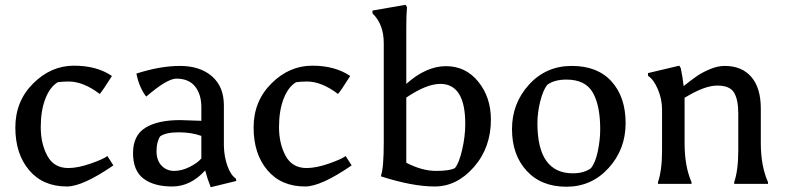

<svg xmlns="http://www.w3.org/2000/svg" viewBox="-20 -767 3279 801"><path d="M265 -66Q305 -66 358 -84.5Q411 -103 428 -116L453 -77Q325 11 259 11Q159 11 101.5 -57Q44 -125 44 -235Q44 -345 118.5 -419Q193 -493 288.5 -493Q384 -493 447 -450Q408 -388 396 -375Q328 -427 266 -427Q243 -427 221 -424Q188 -404 169 -354.5Q150 -305 150 -236.5Q150 -168 177.5 -117Q205 -66 265 -66Z M820 -200Q779 -215 725.5 -215Q672 -215 648 -198Q633 -175 633 -136.5Q633 -98 654 -76Q675 -54 706.5 -54Q738 -54 771 -70.5Q804 -87 820 -106ZM836 -56Q775 11 698.5 11Q622 11 578.5 -22Q535 -55 535 -128.5Q535 -202 586.5 -234Q638 -266 732 -266L820 -263V-320Q820 -373 794 -406Q768 -439 715 -439Q676 -438 590 -364Q561 -401 549 -460Q648 -492 731 -492Q814 -492 864 -449Q914 -406 914 -327V-159Q915 -114 928.5 -75.5Q942 -37 964 -22L966 -12L859 14Q846 -18 836 -56Z M1259 -66Q1299 -66 1352 -84.5Q1405 -103 1422 -116L1447 -77Q1319 11 1253 11Q1153 11 1095.5 -57Q1038 -125 1038 -235Q1038 -345 1112.5 -419Q1187 -493 1282.5 -493Q1378 -493 1441 -450Q1402 -388 1390 -375Q1322 -427 1260 -427Q1237 -427 1215 -424Q1182 -404 1163 -354.5Q1144 -305 1144 -236.5Q1144 -168 1171.5 -117Q1199 -66 1259 -66Z M1675 -88Q1741 -54 1799 -54Q1857 -54 1878 -66Q1895 -86 1908 -142Q1921 -198 1921 -250Q1921 -417 1817 -417Q1759 -417 1675 -360ZM1675 -654V-417Q1758 -491 1840.5 -491Q1923 -491 1975.5 -426Q2028 -361 2028 -268Q2028 -151 1957 -70Q1886 11 1793.5 11Q1701 11 1570 -31V-37Q1581 -67 1581 -174V-587Q1581 -666 1534 -711V-723L1672 -747L1678 -737Q1675 -708 1675 -654Z M2343 12Q2238 12 2177 -54.5Q2116 -121 2116 -228.5Q2116 -336 2187 -414Q2258 -492 2365.5 -492Q2473 -492 2531.5 -427Q2590 -362 2590 -253Q2590 -144 2519 -66Q2448 12 2343 12ZM2484 -228Q2484 -327 2453 -381Q2422 -435 2343 -435Q2292 -435 2263 -413Q2245 -390 2233.5 -343Q2222 -296 2222 -253Q2222 -44 2370 -44Q2416 -44 2445 -65Q2464 -88 2474 -136Q2484 -184 2484 -228Z M3003 -492Q3075 -492 3114.5 -446Q3154 -400 3154 -314V-170Q3154 -75 3184 -7V0H3043V-7Q3060 -57 3060 -140V-293Q3060 -351 3042.5 -380.5Q3025 -410 2972 -410Q2919 -410 2836 -359V-170Q2836 -73 2865 -7V0H2725V-7Q2742 -57 2742 -140V-310Q2742 -353 2724.5 -394.5Q2707 -436 2684 -450L2683 -462L2814 -493L2820 -483Q2828 -446 2832 -408Q2869 -437 2889.5 -451Q2910 -465 2942 -478.5Q2974 -492 3003 -492Z"/></svg>

Font: Asul
Style: Regular
Weight: 400
Designer: Mariela Monsalve
Foundry: Mariela Monsalve
Version: Version 1.002